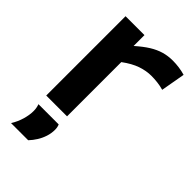

<svg xmlns="http://www.w3.org/2000/svg" viewBox="-231 -631 926 926"><g transform="rotate(45 232.0 -168.5)"><path d="M190 -541V-467Q225 -498 254 -516Q283 -534 312 -542.5Q341 -551 374 -551Q395 -551 417 -548Q439 -545 459 -539L437 -415Q416 -421 394.5 -423.5Q373 -426 353 -426Q318 -426 281.5 -413.5Q245 -401 203 -370V0H61V-541ZM35 214Q53 185 62 154Q71 123 71 96Q71 84 69 74Q67 64 64 56H202Q205 63 206.5 70.5Q208 78 208 87Q208 111 200.5 134Q193 157 180.5 177Q168 197 152 214Z"/></g></svg>

Font: Georama SemiExpanded SemiBold
Style: Regular
Weight: 600
Width: 6
Designer: Jean-Baptiste Levee
Foundry: Production Type
Version: Version 1.001